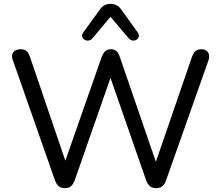

<svg xmlns="http://www.w3.org/2000/svg" viewBox="-20 -967 1144 994"><path d="M316 7Q296 7 284 -3Q272 -13 264 -35L46 -657Q37 -680 48.5 -696Q60 -712 87 -712Q106 -712 117 -703Q128 -694 135 -673L336 -83H300L506 -671Q514 -692 525 -702Q536 -712 554 -712Q573 -712 583.5 -702Q594 -692 601 -670L803 -83H771L974 -673Q981 -693 992 -702.5Q1003 -712 1023 -712Q1046 -712 1057 -696Q1068 -680 1060 -657L840 -34Q833 -13 821 -3Q809 7 789 7Q768 7 756 -3Q744 -13 736 -35L541 -595H563L367 -34Q359 -13 347.5 -3Q336 7 316 7ZM459 -769Q449 -758 437.5 -757Q426 -756 417 -762Q408 -768 405.5 -777.5Q403 -787 411 -799L496 -916Q507 -933 521 -940Q535 -947 552 -947Q569 -947 583 -940Q597 -933 609 -916L693 -799Q701 -787 698.5 -777.5Q696 -768 687.5 -762Q679 -756 667.5 -757Q656 -758 646 -769L552 -880Z"/></svg>

Font: Nunito ExtraLight Medium
Style: Regular
Weight: 500
Version: Version 3.602